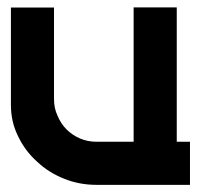

<svg xmlns="http://www.w3.org/2000/svg" viewBox="-20 -506 548 524"><path d="M498.5 -1.5H243.7Q196.3 -1.5 155.3 -18.1Q112.3 -35.2 81.1 -64.9Q48.3 -94.2 29.3 -134.3Q9.8 -173.3 9.8 -219.7V-485.4H127.4V-235.4Q127.4 -210 137.2 -189.9Q146 -168.5 161.6 -152.8Q177.2 -137.2 198.7 -127.9Q219.7 -119.1 243.7 -119.1H344.7V-485.8H462.4V-119.1H498.5Z"/></svg>

Font: Sangha Kali
Style: Regular
Weight: 400
Designer: Seslavinskaya Anna
Foundry: Popkern
Version: Version 2.000;PS 002.000;hotconv 1.0.88;makeotf.lib2.5.64775